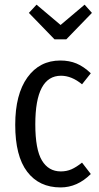

<svg xmlns="http://www.w3.org/2000/svg" viewBox="-20 -799 429 831"><path d="M346.2 -778.8 377.9 -743.2 267.1 -628.9H215.8L105 -743.2L138.2 -778.8L242.2 -690.9ZM241.2 -537.1Q279.8 -537.1 311 -524.2Q342.3 -511.2 373 -481.9L335 -434.1Q290 -471.2 244.1 -471.2Q132.8 -471.2 132.8 -261.2Q132.8 -152.3 161.4 -104.7Q189.9 -57.1 243.2 -57.1Q268.6 -57.1 289.6 -66.4Q310.5 -75.7 335 -95.2L373 -45.9Q314.9 12.2 242.2 12.2Q149.4 12.2 97.7 -55.7Q45.9 -123.5 45.9 -258.8Q45.9 -390.6 98.6 -463.9Q151.4 -537.1 241.2 -537.1Z"/></svg>

Font: Fira Sans Compressed Book
Style: Regular
Weight: 350
Width: 1
Designer: Carrois Corporate & Edenspiekermann AG
Foundry: Carrois Corporate GbR & Edenspiekermann AG
Version: Version 4.203;PS 004.203;hotconv 1.0.88;makeotf.lib2.5.64775